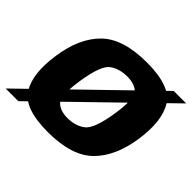

<svg xmlns="http://www.w3.org/2000/svg" viewBox="-197 -890 1105 1105"><g transform="rotate(45 356.0 -337.5)"><path d="M-42.5 0H60.5L753 -674H651.5ZM306 6Q499.5 6 589.5 -82.5Q679.5 -171 704 -337.5Q728.5 -503.5 674.2 -592.2Q620 -681 427 -681Q233.5 -681 143.2 -592.5Q53 -504 29 -337.5Q4 -171.5 58.2 -82.8Q112.5 6 306 6ZM330 -131Q267.5 -131 237.5 -163.2Q207.5 -195.5 230 -337.5Q253 -482 296.8 -513Q340.5 -544 403 -544Q465.5 -544 495.5 -512.8Q525.5 -481.5 502.5 -337.5Q480 -195.5 436.2 -163.2Q392.5 -131 330 -131Z"/></g></svg>

Font: Anybody UltraCondensed Thin ExtraBold
Style: Italic
Weight: 800
Italic angle: -10°
Version: Version 1.111